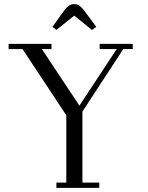

<svg xmlns="http://www.w3.org/2000/svg" viewBox="-20 -916 723 936"><path d="M22 -676.8V-702.1H231V-676.8H184.1L367.2 -400.9L548.8 -676.8H465.8V-702.1H627V-676.8H581.1L381.8 -372.1V-25.9H463.9V0H254.9V-25.9H303.2V-354L89.8 -676.8ZM235.8 -785.2 292 -863.8Q306.6 -882.3 316.9 -889.2Q327.1 -896 341.8 -896Q356.4 -896 366.5 -889.2Q376.5 -882.3 391.1 -863.8L449.2 -785.2L428.2 -770L341.8 -839.8L254.9 -770Z"/></svg>

Font: Dehuti
Style: Book
Weight: 400
Version: Version 1.2